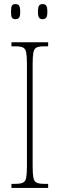

<svg xmlns="http://www.w3.org/2000/svg" viewBox="-20 -921 293 941"><path d="M36 0V-20H56Q81 -20 93 -26Q105 -32 108.5 -51Q112 -70 112 -108V-606Q112 -645 108.5 -663.5Q105 -682 93 -688Q81 -694 56 -694H36V-714H216V-694H196Q171 -694 159 -688Q147 -682 143.5 -663.5Q140 -645 140 -606V-108Q140 -70 143.5 -51Q147 -32 159 -26Q171 -20 196 -20H216V0ZM189 -827Q177 -827 171.5 -834.5Q166 -842 166 -863Q166 -886 171.5 -893.5Q177 -901 189 -901Q201 -901 206.5 -893.5Q212 -886 212 -863Q212 -842 206.5 -834.5Q201 -827 189 -827ZM56 -827Q43 -827 38.5 -834.5Q34 -842 34 -863Q34 -886 38.5 -893.5Q43 -901 56 -901Q68 -901 73.5 -893.5Q79 -886 79 -863Q79 -842 73.5 -834.5Q68 -827 56 -827Z"/></svg>

Font: Noto Serif Tamil ExtraCondensed Thin
Style: Regular
Weight: 100
Width: 2
Designer: Indian Type Foundry, Tom Grace, and the Monotype Design Team
Foundry: Monotype Imaging Inc.
Version: Version 2.004; ttfautohint (v1.8.4.7-5d5b)